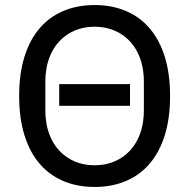

<svg xmlns="http://www.w3.org/2000/svg" viewBox="-20 -730 751 762"><path d="M356 12Q287 12 231.5 -11.5Q176 -35 137 -80.5Q98 -126 77 -193.5Q56 -261 56 -349Q56 -437 77 -504.5Q98 -572 137 -617.5Q176 -663 231.5 -686.5Q287 -710 356 -710Q424 -710 479.5 -686.5Q535 -663 574 -617.5Q613 -572 634 -504.5Q655 -437 655 -349Q655 -261 634 -193.5Q613 -126 574 -80.5Q535 -35 479.5 -11.5Q424 12 356 12ZM356 -74Q399 -74 435 -89.5Q471 -105 497 -133.5Q523 -162 537 -202Q551 -242 551 -292V-406Q551 -456 537 -496Q523 -536 497 -564.5Q471 -593 435 -608.5Q399 -624 356 -624Q312 -624 276 -608.5Q240 -593 214 -564.5Q188 -536 174 -496Q160 -456 160 -406V-292Q160 -242 174 -202Q188 -162 214 -133.5Q240 -105 276 -89.5Q312 -74 356 -74ZM215 -310V-396H496V-310Z"/></svg>

Font: IBM Plex Sans Text
Style: Regular
Weight: 450
Designer: Mike Abbink, Paul van der Laan, Pieter van Rosmalen
Foundry: Bold Monday
Version: Version 3.005